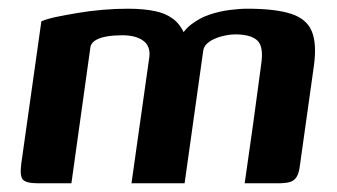

<svg xmlns="http://www.w3.org/2000/svg" viewBox="-20 -421 775 441"><path d="M68 0Q40 0 32.5 -8.5Q25 -17 29 -46L75 -372Q89 -378 111 -382.5Q133 -387 160 -391.5Q187 -396 216 -398.5Q245 -401 274 -401Q311 -401 338 -395Q365 -389 382.5 -373.5Q400 -358 409 -328H390Q401 -351 420 -365.5Q439 -380 461.5 -387.5Q484 -395 507 -398Q530 -401 548 -401Q612 -401 648 -389.5Q684 -378 696 -349.5Q708 -321 701 -270L669 -42Q667 -24 661.5 -15Q656 -6 646 -3Q636 0 618 0H542Q552 -69 561.5 -137Q571 -205 580 -274Q586 -315 570.5 -328.5Q555 -342 521 -342Q506 -342 489 -337.5Q472 -333 460.5 -325Q449 -317 447 -306L404 0H282L323 -290Q326 -315 309 -327.5Q292 -340 261 -340Q242 -340 226.5 -337.5Q211 -335 201 -329.5Q191 -324 188 -315L144 0Z"/></svg>

Font: Genos Thin SemiBold
Style: Italic
Weight: 600
Italic angle: -8°
Version: Version 1.010